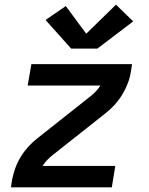

<svg xmlns="http://www.w3.org/2000/svg" viewBox="-20 -806 640 826"><path d="M27 0 32 -33Q37 -58 46 -83Q55 -108 69 -131Q83 -154 101.5 -174.5Q120 -195 142 -212L367 -390Q380 -400 391.5 -412Q403 -424 412 -438H99L115 -530H548L543 -497Q539 -472 529.5 -447Q520 -422 506 -399Q492 -376 473.5 -355.5Q455 -335 433 -318L208 -140Q195 -130 183.5 -118Q172 -106 163 -92H476L461 0ZM286 -597 176 -720 263 -780 351 -661 479 -786 553 -714 399 -597Z"/></svg>

Font: Iosevka Curly SmBdExObl
Style: Regular
Weight: 600
Width: 7
Italic angle: -9°
Monospace: yes
Designer: Belleve Invis
Foundry: Belleve Invis
Version: Version 11.1.0; ttfautohint (v1.8.3)